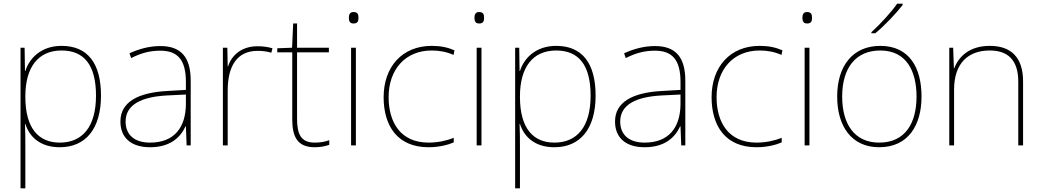

<svg xmlns="http://www.w3.org/2000/svg" viewBox="-20 -786 5635 1038"><path d="M313 -538C203 -538 139 -472 117 -402H115L113 -528H91V232H117V15C117 -27 117 -71 115 -116H117C139 -46 198 10 303 10C444 10 526 -91 526 -269C526 -445 453 -538 313 -538ZM313 -513C435 -513 499 -434 499 -269C499 -101 426 -15 303 -15C189 -15 117 -92 117 -262V-265C117 -421 185 -513 313 -513Z M847 -537C788 -537 733 -522 680 -498L689 -472C746 -501 794 -512 847 -512C940 -512 985 -463 985 -343V-300L882 -294C725 -285 631 -234 631 -129C631 -45 685 10 791 10C899 10 955 -42 983 -103H985L989 0H1011V-350C1011 -480 956 -537 847 -537ZM884 -270 985 -275V-220C983 -99 924 -15 791 -15C706 -15 659 -58 659 -129C659 -222 748 -263 884 -270Z M1372 -536C1287 -536 1232 -488 1213 -427H1211L1209 -528H1185V0H1211V-297C1211 -428 1261 -511 1372 -511C1402 -511 1422 -508 1447 -501L1453 -525C1429 -532 1404 -536 1372 -536Z M1681 -15C1607 -15 1586 -61 1586 -143V-503H1758V-528H1586V-659H1565L1559 -528L1479 -525V-503H1560V-140C1560 -47 1588 10 1681 10C1716 10 1738 4 1760 -3V-28C1738 -20 1714 -15 1681 -15Z M1891 -721C1871 -721 1866 -706 1866 -690C1866 -673 1871 -659 1891 -659C1915 -659 1918 -673 1918 -690C1918 -706 1915 -721 1891 -721ZM1904 -528H1878V0H1904Z M2297 10C2352 10 2400 -2 2433 -16V-41C2394 -25 2345 -15 2297 -15C2145 -15 2081 -125 2081 -261C2081 -409 2170 -513 2314 -513C2352 -513 2392 -507 2432 -489L2437 -514C2400 -530 2362 -538 2314 -538C2152 -538 2054 -422 2054 -261C2054 -106 2128 10 2297 10Z M2570 -721C2550 -721 2545 -706 2545 -690C2545 -673 2550 -659 2570 -659C2594 -659 2597 -673 2597 -690C2597 -706 2594 -721 2570 -721ZM2583 -528H2557V0H2583Z M2987 -538C2877 -538 2813 -472 2791 -402H2789L2787 -528H2765V232H2791V15C2791 -27 2791 -71 2789 -116H2791C2813 -46 2872 10 2977 10C3118 10 3200 -91 3200 -269C3200 -445 3127 -538 2987 -538ZM2987 -513C3109 -513 3173 -434 3173 -269C3173 -101 3100 -15 2977 -15C2863 -15 2791 -92 2791 -262V-265C2791 -421 2859 -513 2987 -513Z M3521 -537C3462 -537 3407 -522 3354 -498L3363 -472C3420 -501 3468 -512 3521 -512C3614 -512 3659 -463 3659 -343V-300L3556 -294C3399 -285 3305 -234 3305 -129C3305 -45 3359 10 3465 10C3573 10 3629 -42 3657 -103H3659L3663 0H3685V-350C3685 -480 3630 -537 3521 -537ZM3558 -270 3659 -275V-220C3657 -99 3598 -15 3465 -15C3380 -15 3333 -58 3333 -129C3333 -222 3422 -263 3558 -270Z M4070 10C4125 10 4173 -2 4206 -16V-41C4167 -25 4118 -15 4070 -15C3918 -15 3854 -125 3854 -261C3854 -409 3943 -513 4087 -513C4125 -513 4165 -507 4205 -489L4210 -514C4173 -530 4135 -538 4087 -538C3925 -538 3827 -422 3827 -261C3827 -106 3901 10 4070 10Z M4343 -721C4323 -721 4318 -706 4318 -690C4318 -673 4323 -659 4343 -659C4367 -659 4370 -673 4370 -690C4370 -706 4367 -721 4343 -721ZM4356 -528H4330V0H4356Z M4860 -759V-766H4830C4801 -723 4736 -652 4691 -612V-606H4712C4765 -650 4825 -714 4860 -759ZM4962 -264C4962 -417 4898 -538 4739 -538C4592 -538 4506 -432 4506 -264C4506 -107 4581 10 4733 10C4890 10 4962 -109 4962 -264ZM4533 -264C4533 -420 4607 -513 4739 -513C4880 -513 4935 -402 4935 -264C4935 -119 4873 -15 4733 -15C4598 -15 4533 -117 4533 -264Z M5331 -538C5219 -538 5162 -478 5139 -417H5137L5133 -528H5112V0H5138V-302C5138 -446 5216 -513 5331 -513C5428 -513 5485 -462 5485 -345V0H5511V-346C5511 -477 5445 -538 5331 -538Z"/></svg>

Font: Noto Sans Gujarati UI Thin
Style: Regular
Weight: 100
Designer: Jelle Bosma - Monotype Design Team, Universal Thirst
Foundry: Monotype Imaging Inc.
Version: Version 2.106